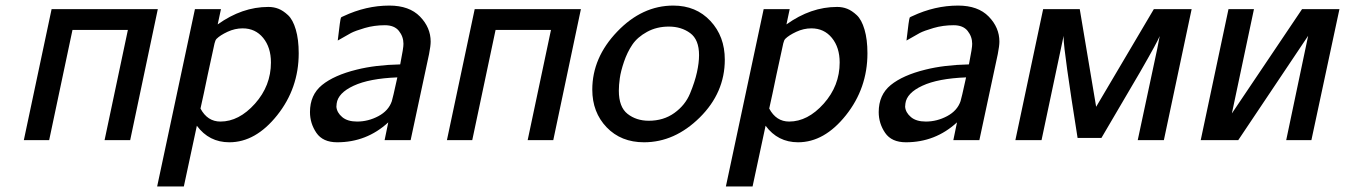

<svg xmlns="http://www.w3.org/2000/svg" viewBox="-20 -505 4848 692"><path d="M65.9 0 166 -472.2H548.8L449.2 0H356.9L440.9 -397H241.2L157.2 0Z M546.4 167 682.6 -472.2H776.4L764.6 -417Q852.5 -480 946.8 -480H947.8Q966.8 -480 983.6 -473.4Q1000.5 -466.8 1018.1 -450.4Q1035.6 -434.1 1046.1 -398.4Q1056.6 -362.8 1056.6 -313Q1056.6 -187 979 -89.6Q901.4 7.8 806.6 7.8Q733.4 7.8 689.5 -51.8L642.6 167ZM702.6 -113.8Q727.5 -66.9 774.4 -66.9Q841.3 -66.9 898.9 -131.3Q956.5 -195.8 956.5 -279.8Q956.5 -334 928.5 -368.4Q900.4 -402.8 854.5 -402.8Q826.7 -402.8 800 -390.4Q773.4 -377.9 760.7 -365.2Q755.9 -360.4 753.2 -348.6Q750.5 -336.9 728.5 -234.9Q713.9 -163.6 702.6 -113.8Z M1097.2 -101.1Q1097.2 -163.1 1140.6 -198.5Q1184.1 -233.9 1265.1 -253.9Q1333 -271 1422.4 -272.9Q1434.6 -334 1434.1 -347.2Q1434.1 -373 1417.7 -393.6Q1401.4 -414.1 1367.2 -414.1Q1329.1 -414.1 1294.7 -404.1Q1260.3 -394 1245.1 -386Q1230 -377.9 1197.3 -358.9Q1206.1 -437 1209 -441.9Q1210.9 -443.8 1218.3 -446.8Q1299.3 -484.9 1383.3 -484.9Q1455.1 -484.9 1493.7 -445.3Q1532.2 -405.8 1532.2 -355Q1532.2 -339.8 1526.4 -310.1L1460 0H1366.2L1379.4 -64Q1301.3 7.8 1195.3 7.8Q1143.6 7.8 1120.4 -26.1Q1097.2 -60.1 1097.2 -101.1ZM1192.4 -120.1Q1194.3 -99.1 1213.4 -83Q1232.4 -66.9 1267.1 -66.9Q1307.1 -66.9 1343.8 -86.4Q1380.4 -106 1392.1 -140.1Q1395 -147.9 1412.1 -226.1Q1311 -222.2 1254.6 -196Q1198.2 -169.9 1193.4 -131.8Z M1590.8 0 1690.9 -472.2H2073.7L1974.1 0H1881.8L1965.8 -397H1766.1L1682.1 0Z M2114.7 -182.1Q2114.7 -297.4 2204.6 -391.1Q2294.4 -484.9 2406.7 -484.9Q2488.8 -484.9 2540.5 -429.4Q2592.3 -374 2592.3 -290Q2592.3 -170.9 2502 -81.5Q2411.6 7.8 2301.3 7.8Q2218.3 7.8 2166.5 -46.1Q2114.7 -100.1 2114.7 -182.1ZM2210.4 -178.2Q2210.4 -119.1 2241.9 -94.5Q2273.4 -69.8 2318.4 -69.8Q2371.6 -69.8 2410.6 -97.9Q2449.7 -126 2467 -168Q2484.4 -210 2491.9 -244.4Q2499.5 -278.8 2499.5 -306.2Q2499.5 -362.3 2467.5 -385.7Q2435.5 -409.2 2390.6 -409.2Q2346.7 -409.2 2312 -390.1Q2277.3 -371.1 2259 -344Q2240.7 -316.9 2229 -282.5Q2217.3 -248 2213.9 -223.1Q2210.4 -198.2 2210.4 -178.2Z M2596.2 167 2732.4 -472.2H2826.2L2814.5 -417Q2902.3 -480 2996.6 -480H2997.6Q3016.6 -480 3033.4 -473.4Q3050.3 -466.8 3067.9 -450.4Q3085.4 -434.1 3095.9 -398.4Q3106.4 -362.8 3106.4 -313Q3106.4 -187 3028.8 -89.6Q2951.2 7.8 2856.4 7.8Q2783.2 7.8 2739.3 -51.8L2692.4 167ZM2752.4 -113.8Q2777.3 -66.9 2824.2 -66.9Q2891.1 -66.9 2948.7 -131.3Q3006.3 -195.8 3006.3 -279.8Q3006.3 -334 2978.3 -368.4Q2950.2 -402.8 2904.3 -402.8Q2876.5 -402.8 2849.9 -390.4Q2823.2 -377.9 2810.5 -365.2Q2805.7 -360.4 2803 -348.6Q2800.3 -336.9 2778.3 -234.9Q2763.7 -163.6 2752.4 -113.8Z M3147 -101.1Q3147 -163.1 3190.4 -198.5Q3233.9 -233.9 3314.9 -253.9Q3382.8 -271 3472.2 -272.9Q3484.4 -334 3483.9 -347.2Q3483.9 -373 3467.5 -393.6Q3451.2 -414.1 3417 -414.1Q3378.9 -414.1 3344.5 -404.1Q3310.1 -394 3294.9 -386Q3279.8 -377.9 3247.1 -358.9Q3255.9 -437 3258.8 -441.9Q3260.7 -443.8 3268.1 -446.8Q3349.1 -484.9 3433.1 -484.9Q3504.9 -484.9 3543.5 -445.3Q3582 -405.8 3582 -355Q3582 -339.8 3576.2 -310.1L3509.8 0H3416L3429.2 -64Q3351.1 7.8 3245.1 7.8Q3193.4 7.8 3170.2 -26.1Q3147 -60.1 3147 -101.1ZM3242.2 -120.1Q3244.1 -99.1 3263.2 -83Q3282.2 -66.9 3316.9 -66.9Q3356.9 -66.9 3393.6 -86.4Q3430.2 -106 3441.9 -140.1Q3444.8 -147.9 3461.9 -226.1Q3360.8 -222.2 3304.4 -196Q3248 -169.9 3243.2 -131.8Z M3639.6 0 3739.7 -472.2H3871.6L3930.7 -120.1L4138.7 -472.2H4274.9L4174.8 0H4080.6L4150.9 -329.1L4159.7 -375Q4153.8 -357.9 4088.9 -245.1L3949.7 -7.8H3863.8Q3814 -320.8 3813.5 -368.2V-376L3733.9 0Z M4307.6 0 4407.7 -472.2H4499.5L4419.9 -96.2L4672.9 -472.2H4807.6L4706.5 0H4615.7L4694.8 -376L4442.9 0Z"/></svg>

Font: CMU Bright
Style: SemiBoldOblique
Weight: 600
Italic angle: -12°
Version: Version 0.7.0